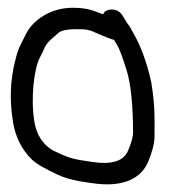

<svg xmlns="http://www.w3.org/2000/svg" viewBox="-20 -473 501 493"><path d="M280.9 -357.2C285.9 -349.1 294.9 -326.2 305.6 -290.9C315.8 -257.6 321.4 -204.5 321.7 -133C321.7 -122.2 317.4 -105.2 307.9 -84.1C296.6 -60.2 268.3 -49.1 215.4 -57.4C171.4 -64.2 161.5 -64.1 113.4 -88.1C89.7 -103.3 74 -126.3 68.3 -160.2C58.5 -219.3 66.9 -296.8 82.9 -326.3C87.4 -334.6 91.3 -342.7 96 -353.5C104.6 -368.4 113.8 -373.8 130.5 -389C135.8 -393.7 150 -398 174.3 -398C202.2 -398 206.4 -398.1 235.6 -384.7C251.6 -377.7 263 -373.2 272.7 -370.6C273.9 -368.6 277.5 -362.8 280.9 -357.2ZM242.3 -437.1C218.7 -446 205.2 -453 165.2 -453C111.8 -453 64.5 -422.7 46 -384.4L31.8 -355.9C26.8 -345.9 22.6 -332.7 19.1 -317.2C6.1 -267.8 4.3 -214.5 13.6 -158.5C19.9 -120.9 35.9 -88.6 62 -63.3C73.9 -51.8 95.4 -39.9 128.7 -24.2C143.7 -17 162.5 -11.8 186.6 -7.2L217.3 -2.6C286.9 7.7 338.1 -8.5 359.9 -56.1C370.9 -83.2 376.6 -104.2 376.7 -121.9C376.9 -165.6 378.7 -200 368.3 -262.5L368.2 -262.9L368.1 -263.2C356.7 -314.2 341.1 -356.5 321 -390.4C316.7 -397.6 315.3 -403.1 306.4 -413.9L295.2 -432C286.4 -448 269.1 -451.9 254.8 -446.2C250.3 -444.4 247.5 -442.2 244.7 -436.2C244.3 -436.4 243.1 -436.8 242.3 -437.1Z"/></svg>

Font: MewTooHand
Style: BdCondLta
Weight: 400
Designer: Mew Too, Robert Jablonski
Version: Version 0.77